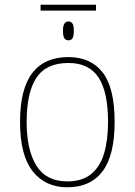

<svg xmlns="http://www.w3.org/2000/svg" viewBox="-20 -784 571 814"><path d="M152 -739V-764H387V-739ZM270 -613Q260 -613 253.5 -621Q247 -629 247 -653Q247 -676 253.5 -684.5Q260 -693 270 -693Q281 -693 287 -684.5Q293 -676 293 -653Q293 -629 287 -621Q281 -613 270 -613ZM265 10Q172 10 118.5 -58Q65 -126 65 -267Q65 -407 117 -474.5Q169 -542 270 -542Q365 -542 415.5 -476.5Q466 -411 466 -267Q466 -126 415 -58Q364 10 265 10ZM265 -15Q329 -15 367 -46.5Q405 -78 421.5 -134.5Q438 -191 438 -267Q438 -395 397.5 -456Q357 -517 270 -517Q176 -517 134.5 -454.5Q93 -392 93 -267Q93 -148 134.5 -81.5Q176 -15 265 -15Z"/></svg>

Font: Noto Serif Thin
Style: Regular
Weight: 100
Designer: Monotype Design Team
Foundry: Monotype Imaging Inc.
Version: Version 2.015